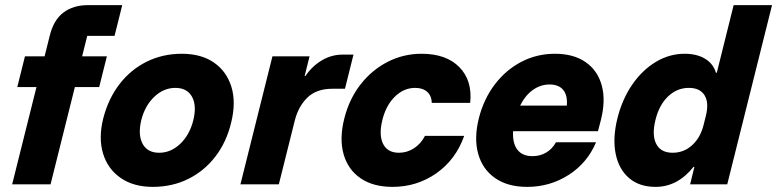

<svg xmlns="http://www.w3.org/2000/svg" viewBox="-20 -720 3036 750"><path d="M27.5 0 122.5 -380H47.5L77.5 -500H154.2L174.2 -580Q189.2 -641.7 227.5 -670.8Q265.8 -700 324.2 -700H457.5L427.5 -580H320.8L300.8 -500H397.5L367.5 -380H272.5L177.5 0Z M576.7 10Q501.7 10 451.2 -25Q400.8 -60 382.5 -120.4Q364.2 -180.8 383.3 -257.5Q403.3 -335 447.1 -391.7Q490.8 -448.3 553.3 -479.2Q615.8 -510 690 -510Q765.8 -510 815.4 -475.8Q865 -441.7 883.8 -381.2Q902.5 -320.8 883.3 -242.5Q865 -165 821.2 -108.3Q777.5 -51.7 715 -20.8Q652.5 10 576.7 10ZM601.7 -123.3Q647.5 -123.3 684.2 -158.3Q720.8 -193.3 735 -250Q749.2 -307.5 730 -342.1Q710.8 -376.7 665 -376.7Q619.2 -376.7 582.5 -341.7Q545.8 -306.7 531.7 -250Q518.3 -193.3 537.1 -158.3Q555.8 -123.3 601.7 -123.3Z M919.2 0 1044.2 -500H1189.2L1170 -423.3H1173.3Q1199.2 -461.7 1237.1 -484.2Q1275 -506.7 1318.3 -506.7H1360.8L1327.5 -373.3H1278.3Q1216.7 -373.3 1181.2 -339.2Q1145.8 -305 1131.7 -250L1069.2 0Z M1513.3 10Q1437.5 10 1388.3 -23.8Q1339.2 -57.5 1322.1 -117.9Q1305 -178.3 1325 -257.5Q1344.2 -333.3 1388.3 -390Q1432.5 -446.7 1494.2 -478.3Q1555.8 -510 1626.7 -510Q1723.3 -510 1774.6 -457.5Q1825.8 -405 1816.7 -318.3H1666.7Q1665.8 -345.8 1648.8 -361.2Q1631.7 -376.7 1601.7 -376.7Q1557.5 -376.7 1522.5 -342.5Q1487.5 -308.3 1473.3 -250Q1459.2 -191.7 1476.7 -157.5Q1494.2 -123.3 1538.3 -123.3Q1570 -123.3 1597.1 -140.8Q1624.2 -158.3 1640 -189.2H1793.3Q1760 -95.8 1684.2 -42.9Q1608.3 10 1513.3 10Z M2039.2 10Q1963.3 10 1914.2 -24.2Q1865 -58.3 1847.9 -119.2Q1830.8 -180 1850.8 -259.2Q1870 -334.2 1913.3 -390.8Q1956.7 -447.5 2017.1 -478.8Q2077.5 -510 2147.5 -510Q2220.8 -510 2267.9 -477.1Q2315 -444.2 2330.8 -385.4Q2346.7 -326.7 2326.7 -249.2L2315.8 -207.5H1984.2Q1981.7 -160 2001.2 -135Q2020.8 -110 2060 -110Q2090 -110 2113.8 -124.2Q2137.5 -138.3 2151.7 -164.2H2308.3Q2274.2 -83.3 2201.2 -36.7Q2128.3 10 2039.2 10ZM2011.7 -307.5H2194.2Q2197.5 -347.5 2180 -368.8Q2162.5 -390 2126.7 -390Q2091.7 -390 2061.7 -368.8Q2031.7 -347.5 2011.7 -307.5Z M2540.8 10Q2477.5 10 2437.5 -24.2Q2397.5 -58.3 2385 -118.8Q2372.5 -179.2 2391.7 -257.5Q2410.8 -333.3 2450 -390Q2489.2 -446.7 2542.1 -478.3Q2595 -510 2654.2 -510Q2701.7 -510 2733.8 -490.8Q2765.8 -471.7 2776.7 -435.8H2780L2845.8 -700H2995.8L2820.8 0H2675.8L2692.5 -68.3H2689.2Q2626.7 10 2540.8 10ZM2607.5 -123.3Q2650.8 -123.3 2683.3 -152.5Q2715.8 -181.7 2728.3 -231.7L2737.5 -268.3Q2750 -319.2 2732.1 -347.9Q2714.2 -376.7 2670.8 -376.7Q2624.2 -376.7 2589.2 -342.9Q2554.2 -309.2 2540 -250Q2525.8 -190.8 2543.8 -157.1Q2561.7 -123.3 2607.5 -123.3Z"/></svg>

Font: Funnel Sans Light ExtraBold
Style: Italic
Weight: 800
Italic angle: -14.036°
Version: Version 1.000